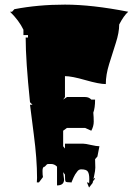

<svg xmlns="http://www.w3.org/2000/svg" viewBox="-20 -756 611 840"><path d="M415 -116.2 406.2 -71.3 396 -59.6 397 -22.5Q397 -10.3 391.6 14.4Q386.2 39.1 385.3 44.4L369.6 64.5L360.4 42Q369.6 42.5 369.6 46.9Q370.6 44.9 370.6 25.4Q370.6 5.9 364.7 -4.6Q358.9 -15.1 335 -15.1Q324.7 -15.1 318.1 -5.9Q311.5 3.4 308.8 7.1Q306.2 10.7 301.8 20.5Q296.9 32.2 292 43.5L291 42Q269.5 42 266.8 38.1Q264.2 34.2 264.2 7.8L256.3 -2.9L260.3 29.3Q260.3 55.2 229.5 55.2V-26.9Q218.3 -38.6 203.1 -38.6Q188 -38.6 186 -37.6L175.8 -26.9Q166 -26.9 166 -8.5Q166 9.8 168 18.6L150.4 42H141.1L142.1 22Q142.1 -59.6 127.9 -167.5Q113.8 -275.4 111.3 -297.9H122.1L111.3 -308.6Q92.3 -491.2 92.3 -591.8H102.5V-602.5H82.5V-626Q63 -666.5 23.9 -704.6H32.7L43 -715.8Q146.5 -735.8 264.4 -735.8Q382.3 -735.8 541 -704.6Q521.5 -687.5 501.5 -648.9Q501.5 -613.8 486.8 -568.4Q472.2 -522.9 457.5 -475.8Q442.9 -428.7 442.9 -388.2Q414.1 -388.2 353.8 -405.5Q293.5 -422.9 264.2 -422.9V-331.5L256.3 -320.3L272.9 -331.5H352.5Q369.1 -331.5 379.4 -320.3H396Q396 -283.7 388.2 -263.2Q390.1 -243.7 390.1 -223.6Q390.1 -203.6 379.4 -184.1L352.5 -196.3H272.9L256.3 -184.1V-116.2L264.2 -106V-127.4H344.2Q353.5 -127.4 377.9 -121.8Q402.3 -116.2 415 -116.2ZM387.7 37.6Q387.2 24.4 394.5 23.4H396Q396 25.9 392.1 30.3Q388.2 34.7 387.7 37.6ZM386.7 42 385.7 42.5Z"/></svg>

Font: Butcherman
Style: Regular
Weight: 400
Version: Version 001.003